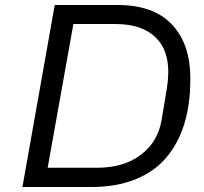

<svg xmlns="http://www.w3.org/2000/svg" viewBox="-20 -749 816 769"><path d="M69.8 0 199.2 -729H451.2Q594.7 -729 668.5 -651.1Q742.2 -573.2 742.2 -436V-428.2Q742.2 -329.6 717.5 -251Q692.9 -172.4 644.5 -116.2Q596.2 -60.1 520.5 -30Q444.8 0 346.2 0ZM170.9 -77.1H368.2Q475.6 -77.1 543.9 -128.9Q612.3 -180.7 627 -267.1L647.9 -392.1Q669.4 -522.5 614 -587.6Q558.6 -652.8 442.9 -652.8H273.9Z"/></svg>

Font: Hubot Sans
Style: Italic
Weight: 400
Italic angle: -10°
Designer: Deni Anggara
Foundry: GitHub
Version: Version 1.001;gftools[0.9.31]